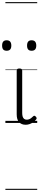

<svg xmlns="http://www.w3.org/2000/svg" viewBox="-51 -1163 372 1816"><path d="M192 17Q171 17 155.5 10.5Q140 4 129 -8Q118 -20 112.5 -38.5Q107 -57 107 -82V-496Q107 -506 113 -510.5Q119 -515 132 -515Q146 -515 152.5 -510.5Q159 -506 159 -496V-94Q159 -74 163.5 -60Q168 -46 177.5 -38.5Q187 -31 202 -31Q213 -31 223 -34.5Q233 -38 243 -45.5Q253 -53 263 -63Q269 -69 275.5 -68Q282 -67 288 -59Q293 -54 295 -48Q297 -42 292 -35Q281 -20 264.5 -8Q248 4 229.5 10.5Q211 17 192 17ZM12 -683Q-10 -683 -20.5 -695Q-31 -707 -31 -732Q-31 -757 -20.5 -769.5Q-10 -782 12 -782Q34 -782 45 -769.5Q56 -757 56 -732Q56 -707 45 -695Q34 -683 12 -683ZM248 -683Q226 -683 215.5 -695Q205 -707 205 -732Q205 -757 215.5 -769.5Q226 -782 248 -782Q270 -782 281 -769.5Q292 -757 292 -732Q292 -707 281 -695Q270 -683 248 -683ZM0 623H301V633H0ZM0 -20H301V0H0ZM0 -505H301V-500H0ZM0 -1143H301V-1133H0Z"/></svg>

Font: Playwrite CL Guides
Style: Regular
Weight: 400
Designer: Veronika Burian, José Scaglione
Foundry: TypeTogether
Version: Version 1.003